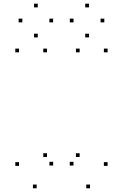

<svg xmlns="http://www.w3.org/2000/svg" viewBox="-20 -1001 660 1031"><path d="M463.2 10V-10H443.2V10ZM557.8 -110.2V-130.2H537.8V-110.2ZM557.8 -720V-740H537.8V-720ZM407.7 -720V-740H387.7V-720ZM407.7 -158.1V-178.1H387.7V-158.1ZM374.6 -112.1V-132.1H354.6V-112.1ZM265.4 -112.1V-132.1H245.4V-112.1ZM232.3 -158.1V-178.1H212.3V-158.1ZM232.3 -720V-740H212.3V-720ZM82.2 -720V-740H62.2V-720ZM82.2 -110.2V-130.2H62.2V-110.2ZM176.8 10V-10H156.8V10ZM265.2 -880.9V-900.9H245.2V-880.9ZM182.8 -961.3V-981.3H162.8V-961.3ZM99.9 -880.9V-900.9H79.9V-880.9ZM182.8 -800.1V-820.1H162.8V-800.1ZM540.1 -880.9V-900.9H520.1V-880.9ZM457.7 -961.3V-981.3H437.7V-961.3ZM374.8 -880.9V-900.9H354.8V-880.9ZM457.7 -800.1V-820.1H437.7V-800.1Z"/></svg>

Font: Monaspace Krypton Dots Var
Style: Regular
Weight: 400
Designer: Riley Cran and the Lettermatic Team
Version: Version 1.100 (Monaspace Krypton Dots)